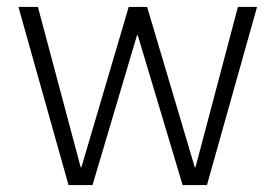

<svg xmlns="http://www.w3.org/2000/svg" viewBox="-20 -532 792 552"><path d="M33 -512H89L212 -51H214L350 -512H403L540 -51H542L664 -512H719L575 0H505L376 -431H374L246 0H177Z"/></svg>

Font: IBM Plex Sans Arabic Light
Style: Regular
Weight: 300
Designer: Mike Abbink, Paul van der Laan, Pieter van Rosmalen, Wael Morcos, Khajak Apelian
Foundry: Bold Monday
Version: Version 1.2